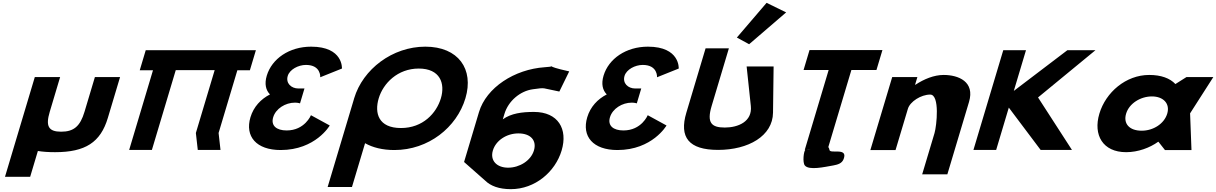

<svg xmlns="http://www.w3.org/2000/svg" viewBox="-20 -1055 8551 1350"><path d="M402.7 -513H224.7L15.1 188H192.1L246.3 6.6C280.6 12.3 320.9 15 367 15C580.2 15 686.9 -54 738.3 -226L824.2 -513H647.2L574.2 -269C544 -168 499.6 -129 410.1 -129C320.5 -129 299.5 -168 329.8 -269Z M1215.8 -561.9H1489.4L1357.2 -120L1370.6 -0.9H1530.4L1517 -120L1648.9 -561H1737L1779.2 -702H1691.1L1691.1 -702.1H1531.3H1257.7H1097.9L1097.9 -702H1004.7L962.6 -561H1055.7L888.2 -0.9H1048Z M2231.8 -511.8C2231.8 -511.8 2238.2 -598.5 2131.3 -598.5C2076.8 -598.5 2016.7 -566.2 2003.2 -521.2C1988 -470.2 2027.2 -432.8 2078.6 -432.8H2120.8L2089.5 -328.2C2089.5 -328.2 2074.6 -333.3 2054 -333.3C1986.1 -333.3 1918.9 -290.8 1900.8 -230.5C1883 -171 1924.6 -137.8 1995.5 -137.8C2123.1 -137.8 2166.4 -244.9 2166.4 -244.9L2298.5 -172.7C2298.5 -172.7 2199.3 -0.1 1953.3 -0.1C1781.8 -0.1 1700.9 -96.2 1741 -230.5C1763.2 -304.4 1814 -358 1878.3 -391.1C1849 -420.9 1838.4 -465.1 1855.7 -522.9C1891.3 -641.9 2013.6 -726.9 2167.6 -726.9C2394.6 -726.9 2384.3 -573 2384.3 -573Z M2642.9 -363.9C2674.1 -468.5 2775.3 -573 2924.5 -573C3074.6 -573 3111.3 -468.5 3080 -363.9C3048.7 -259.4 2953.7 -154.8 2799.4 -154.8C2641 -154.8 2611.6 -259.4 2642.9 -363.9ZM2470.2 -363.9C2469 -359.8 2467.8 -355.7 2466.7 -351.7L2283.7 260H2454.7L2546.9 -48.1C2600.6 -17.5 2670.2 -0.1 2753.1 -0.1C2992.4 -0.1 3191.3 -159.1 3252.5 -363.9C3313.8 -568.8 3203 -726.9 2970.5 -726.9C2739.4 -726.9 2531.5 -568.8 2470.2 -363.9Z M3982.3 -553C3884.6 -574.7 3862 -584.7 3858.9 -588.3C3854.6 -586.8 3842.1 -584.4 3810 -582.3C3597 -567.8 3399.4 -438.9 3347.9 -267L3243 84L3390.4 214C3429.6 253 3489.5 275 3571.8 275C3742.7 275 3884.2 153 3929 3C3973.9 -147 3905.1 -268 3734.2 -268C3649.5 -268 3573.9 -258 3515.4 -216L3526.8 -254C3554 -345 3637 -415.1 3726.6 -427.4C3822.3 -440.4 3782.6 -436.4 3912.9 -411.3ZM3734.2 3C3713 74 3633.9 124 3552.8 124C3473 124 3424.2 74 3445.5 3C3466.4 -67 3541.4 -117 3624.9 -117C3712 -117 3755.2 -67 3734.2 3ZM3858.9 -588.3C3856.7 -590.8 3864.2 -590.2 3858.9 -588.3Z M4599.8 -511.8C4599.8 -511.8 4606.2 -598.5 4499.3 -598.5C4444.8 -598.5 4384.7 -566.2 4371.2 -521.2C4356 -470.2 4395.2 -432.8 4446.6 -432.8H4488.8L4457.5 -328.2C4457.5 -328.2 4442.6 -333.3 4422 -333.3C4354.1 -333.3 4286.9 -290.8 4268.8 -230.5C4251 -171 4292.6 -137.8 4363.5 -137.8C4491.1 -137.8 4534.4 -244.9 4534.4 -244.9L4666.5 -172.7C4666.5 -172.7 4567.3 -0.1 4321.3 -0.1C4149.8 -0.1 4068.9 -96.2 4109 -230.5C4131.2 -304.4 4182 -358 4246.3 -391.1C4217 -420.9 4206.4 -465.1 4223.7 -522.9C4259.3 -641.9 4381.6 -726.9 4535.6 -726.9C4762.6 -726.9 4752.3 -573 4752.3 -573Z M5161.1 -791 5247.2 -744 5507.6 -967.9 5370.1 -1035.1ZM5419.4 -587.5H5229.8L5259.3 -309.5C5270.8 -200.5 5170.8 -158.2 5076.2 -158.2C4981.6 -158.2 4948.5 -192.2 4983.6 -309.5L5104.9 -715H4941.1L4805.9 -262.8C4754 -89.4 4822.7 -1 5029.1 -1C5241.8 -1 5413.3 -98.6 5415.3 -262.8Z M5630.1 -562.9H5806.5L5638.7 -1.9L5642.6 -1.8C5630.5 9.2 5622.2 87 5638.7 108C5667.6 144.6 5776.9 119 5840.5 108C5872.3 102 5900.2 93.7 5911.9 63C5944.1 -21 5817.5 28.7 5812.5 0C5811 -9.2 5808.1 -16 5804.1 -20.9L5966.3 -562.9H6142.6L6184.6 -703.1H5672ZM5677.7 -1.1C5669 -0.1 5660.4 -0.1 5652 -1.6Z M6099.8 0H6276.8L6363.6 -290C6378.8 -341 6456.4 -390 6520.5 -390C6589.5 -390 6566 -170 6550.8 -119L6464 171H6641L6793.3 -338C6836.1 -481 6719.1 -528 6615 -528C6547.3 -528 6476.9 -499 6416.5 -459H6414.1L6430.3 -513H6253.3Z M7517.1 -0.9 7278.7 -369.8 7682.6 -702.1H7485.1L7108.3 -415.7L7194 -702.1H7034.2L6824.5 -0.9H6984.3L7073.2 -298.4L7296.9 -0.9Z M7710 -256C7665.1 -106 7733.9 15 7898 15C7982.7 15 8064.5 -16 8123.1 -58H8125.5L8171.1 0H8357.6L8347.8 -258L8511.1 -513H8322.1L8244.5 -464C8206 -505 8143.9 -528 8060.4 -528C7896.3 -528 7754.8 -406 7710 -256ZM7898 -256C7919.2 -327 7998.3 -377 8079.3 -377C8159.2 -377 8208.4 -327 8187.1 -256C8166.2 -186 8090.7 -136 8007.3 -136C7920.1 -136 7877 -186 7898 -256Z"/></svg>

Font: Hussar
Style: BdSuprExtOblThree
Weight: 700
Foundry: Cannot Into Space Fonts
Version: Version 2.00